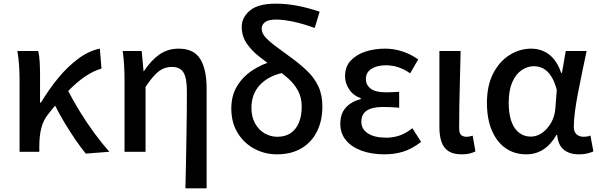

<svg xmlns="http://www.w3.org/2000/svg" viewBox="-20 -830 3277 1050"><path d="M87 0V-394Q87 -427 84.5 -469Q82 -511 75 -551H189Q195 -527 197 -492Q199 -457 199 -419V-269H204Q247 -341 298.5 -403.5Q350 -466 408 -509Q466 -552 526 -564L535 -455Q490 -442 445 -411.5Q400 -381 350.5 -330Q301 -279 243 -205Q217 -173 206 -130Q195 -87 195 -30V0ZM449 10Q422 -23 391.5 -67.5Q361 -112 330.5 -163Q300 -214 274 -267L349 -340Q377 -285 414.5 -223.5Q452 -162 495 -103.5Q538 -45 578 0Z M994 200Q996 134 997 63.5Q998 -7 999.5 -76.5Q1001 -146 1001.5 -211Q1002 -276 1002 -332Q1002 -403 983.5 -433.5Q965 -464 920 -464Q893 -464 870.5 -453.5Q848 -443 825.5 -419Q803 -395 776 -355V0H661V-394Q661 -427 659 -467Q657 -507 651 -551H755L765 -441H767Q807 -501 852.5 -532.5Q898 -564 957 -564Q1040 -564 1075 -507.5Q1110 -451 1110 -346V200Z M1494 14Q1429 14 1372 -16Q1315 -46 1280 -102.5Q1245 -159 1245 -237Q1245 -307 1276.5 -359Q1308 -411 1360.5 -445.5Q1413 -480 1474 -496L1528 -432Q1448 -415 1401.5 -365.5Q1355 -316 1355 -240Q1355 -191 1375 -155Q1395 -119 1427.5 -100.5Q1460 -82 1496 -82Q1540 -82 1569.5 -102Q1599 -122 1614.5 -159Q1630 -196 1630 -247Q1630 -297 1609.5 -334.5Q1589 -372 1555 -402Q1521 -432 1480 -459Q1438 -489 1396.5 -521.5Q1355 -554 1328.5 -593.5Q1302 -633 1302 -683Q1302 -735 1347 -772.5Q1392 -810 1489 -810Q1544 -810 1603.5 -799Q1663 -788 1728 -766L1701 -677Q1635 -701 1582 -712Q1529 -723 1489 -723Q1447 -723 1429 -708.5Q1411 -694 1411 -674Q1411 -648 1433.5 -624Q1456 -600 1492.5 -573.5Q1529 -547 1572 -515Q1620 -480 1659 -443Q1698 -406 1720.5 -359Q1743 -312 1743 -248Q1743 -170 1713.5 -111Q1684 -52 1628.5 -19Q1573 14 1494 14Z M2082 14Q2013 14 1958.5 -5.5Q1904 -25 1872.5 -62.5Q1841 -100 1841 -153Q1841 -192 1855.5 -219Q1870 -246 1895.5 -263Q1921 -280 1953 -288V-293Q1911 -308 1889 -342Q1867 -376 1867 -413Q1867 -465 1897.5 -498Q1928 -531 1977.5 -547.5Q2027 -564 2086 -564Q2135 -564 2181.5 -548.5Q2228 -533 2267 -505L2223 -429Q2192 -451 2159 -462Q2126 -473 2090 -473Q2043 -473 2012 -454Q1981 -435 1981 -398Q1981 -365 2007.5 -345Q2034 -325 2091 -325Q2108 -325 2126 -326Q2144 -327 2163 -328V-241Q2139 -243 2117 -244Q2095 -245 2074 -245Q2015 -245 1985.5 -225Q1956 -205 1956 -164Q1956 -124 1992 -100.5Q2028 -77 2094 -77Q2129 -77 2164 -88.5Q2199 -100 2235 -129L2283 -54Q2232 -15 2184.5 -0.5Q2137 14 2082 14Z M2504 14Q2459 14 2432.5 -3.5Q2406 -21 2394.5 -54Q2383 -87 2383 -133V-551H2499Q2498 -479 2495.5 -404Q2493 -329 2492 -257.5Q2491 -186 2491 -126Q2491 -102 2501.5 -92Q2512 -82 2532 -82Q2539 -82 2547.5 -83.5Q2556 -85 2565 -88L2580 -2Q2566 5 2548.5 9.5Q2531 14 2504 14Z M2858 14Q2794 14 2746 -19Q2698 -52 2670.5 -115Q2643 -178 2643 -268Q2643 -362 2677 -428Q2711 -494 2766.5 -529Q2822 -564 2885 -564Q2919 -564 2950.5 -551Q2982 -538 3007.5 -508.5Q3033 -479 3049 -431H3053L3074 -551H3188Q3177 -499 3165 -441Q3153 -383 3142 -327Q3131 -271 3124.5 -221.5Q3118 -172 3118 -137Q3118 -108 3133.5 -95Q3149 -82 3172 -82Q3181 -82 3191 -83.5Q3201 -85 3209 -89L3225 -2Q3212 4 3192.5 9Q3173 14 3146 14Q3094 14 3063 -11.5Q3032 -37 3027 -92H3023Q2962 14 2858 14ZM2883 -83Q2916 -83 2945 -103.5Q2974 -124 2994 -159Q3014 -194 3017 -237L3025 -338Q3015 -376 3001 -401.5Q2987 -427 2970.5 -441.5Q2954 -456 2936 -462Q2918 -468 2900 -468Q2865 -468 2833 -446.5Q2801 -425 2781.5 -380.5Q2762 -336 2762 -269Q2762 -178 2794.5 -130.5Q2827 -83 2883 -83Z"/></svg>

Font: Noto Sans KR Medium
Style: Regular
Weight: 500
Designer: Ryoko NISHIZUKA  (kana, bopomofo & ideographs); Paul D. Hunt (Latin, Greek & Cyrillic); Sandoll Communications , Soo-you
Foundry: Adobe
Version: Version 2.004-H2;hotconv 1.0.118;makeotfexe 2.5.65603